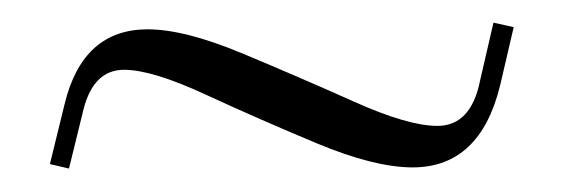

<svg xmlns="http://www.w3.org/2000/svg" viewBox="-20 -422 490 167"><path d="M426.8 -398.4 415 -347.7Q397.5 -276.4 338.9 -276.4Q305.7 -276.4 255.4 -297.4Q205.1 -318.4 158.7 -339.8Q112.3 -361.3 87.9 -361.3Q61.5 -361.3 52.7 -327.1L40 -275.4L23.4 -279.3L36.1 -331.1Q51.8 -396.5 108.4 -396.5Q140.6 -396.5 190.9 -375.5Q241.2 -354.5 288.1 -333.5Q335 -312.5 360.4 -312.5Q389.6 -312.5 397.5 -351.6L409.2 -402.3Z"/></svg>

Font: FoglihtenNo07
Style: Regular
Weight: 500
Designer: gluk (gluksza@wp.pl)
Foundry: gluk (gluksza@wp.pl)
Version: Version 0.871